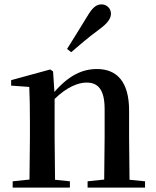

<svg xmlns="http://www.w3.org/2000/svg" viewBox="-20 -859 714 879"><path d="M287 -635 306 -620C344 -653 381 -685 435 -725C472 -752 488 -774 488 -796C488 -823 466 -839 445 -839C421 -839 403 -824 380 -785C343 -724 315 -680 287 -635ZM456 0H644V-29L573 -36L571 -232V-353C571 -486 514 -543 424 -543C358 -543 296 -515 229 -438L223 -532L210 -541L31 -492V-467L114 -461C116 -412 117 -368 117 -301V-232L115 -37L38 -29V0H300V-29L232 -36L230 -232V-406C286 -461 339 -481 376 -481C429 -481 459 -449 459 -359V-232L457 -37L381 -29V0Z"/></svg>

Font: Noto Serif CJK KR SemiBold
Style: Regular
Weight: 600
Designer: Ryoko NISHIZUKA 西塚涼子 (kana & ideographs); Frank Grießhammer (Latin, Greek & Cyrillic); Wenlong ZHANG 张文龙 (bopomofo); San
Foundry: Adobe
Version: Version 2.001;hotconv 1.1.0;makeotfexe 2.6.0